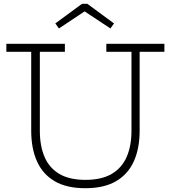

<svg xmlns="http://www.w3.org/2000/svg" viewBox="-20 -983 900 1012"><path d="M540.5 -752H846.5V-710H716V-293.5Q716 -201 685.5 -133Q655 -65 591.8 -28Q528.5 9 429.5 9Q331 9 268 -28Q205 -65 174.8 -133Q144.5 -201 144.5 -293.5V-710H13.5V-752H322V-710H190V-293.5Q190 -214 214.8 -156Q239.5 -98 292.5 -66.5Q345.5 -35 430.5 -35Q515.5 -35 569 -66.5Q622.5 -98 647.8 -156.2Q673 -214.5 673 -293.5V-710H540.5ZM440 -963 581 -859.5 562 -833 426 -923 290.5 -833 271.5 -859.5 412.5 -963Z"/></svg>

Font: Hepta Slab ExtraLight Light
Style: Regular
Weight: 300
Version: Version 1.100